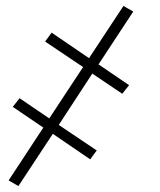

<svg xmlns="http://www.w3.org/2000/svg" viewBox="-20 -476 540 647"><path d="M42 151 9 132 126 -46 23 -116 46 -145 146 -77 260 -250 132 -336 154 -366 280 -280 396 -456 429 -437 312 -259 415 -189 392 -160 291 -228 178 -55 306 31 284 61 158 -25Z"/></svg>

Font: Iosevka Extralight Oblique
Style: Regular
Weight: 200
Italic angle: -9°
Monospace: yes
Designer: Belleve Invis
Foundry: Belleve Invis
Version: Version 32.5.0; ttfautohint (v1.8.4)